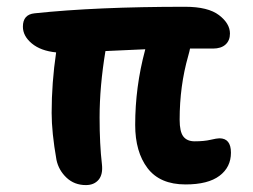

<svg xmlns="http://www.w3.org/2000/svg" viewBox="-20 -492 740 561"><path d="M231 48.8Q197.3 48.8 174.3 27.1Q151.4 5.4 145 -24.9Q130.9 -105 130.9 -162.1Q130.9 -250 144 -338.9Q99.1 -343.3 73 -365Q46.9 -386.7 46.9 -414.1Q46.9 -449.7 81.1 -453.1Q260.7 -472.2 521 -472.2Q587.9 -472.2 619.9 -447.8Q651.9 -423.3 651.9 -394Q651.9 -373.5 638.9 -361.8Q626 -350.1 602.1 -350.1H535.2Q534.2 -343.8 529.8 -328.1Q504.9 -240.7 504.9 -142.1Q504.9 -107.4 515.6 -93.3Q526.4 -79.1 548.8 -79.1Q576.2 -79.1 595 -83.5Q613.8 -87.9 621.1 -87.9Q654.8 -87.9 654.8 -45.9Q654.8 -3.4 621.3 21.7Q587.9 46.9 522 46.9Q447.3 46.9 411.1 -0.7Q375 -48.3 375 -127Q375 -237.8 403.8 -345.2Q403.8 -347.2 404.8 -348.1Q314.9 -344.2 288.1 -342.8Q271 -239.3 271 -148.9Q271 -70.3 277.8 -12.2Q281.2 17.6 268.1 33.2Q254.9 48.8 231 48.8Z"/></svg>

Font: Shantell Sans Bouncy
Style: Regular
Weight: 600
Designer: Stephen Nixon, Anya Danilova, Shantell Martin
Foundry: Arrow Type
Version: Version 1.006;[9816181b4]